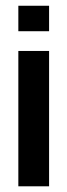

<svg xmlns="http://www.w3.org/2000/svg" viewBox="-20 -654 236 674"><path d="M152.3 -544.4H44.4V-633.8H152.3ZM152.3 0H44.4V-475.1H152.3Z"/></svg>

Font: Agdasima
Style: Bold
Weight: 700
Width: 3
Designer: The DocRepair Project, Patric King
Foundry: Google
Version: Version 2.002